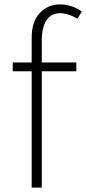

<svg xmlns="http://www.w3.org/2000/svg" viewBox="-20 -853 392 873"><path d="M124 0V-681Q124 -755 161 -794Q198 -833 253 -833Q277 -833 302 -825.5Q327 -818 352 -801L332 -768Q310 -781 290 -787Q270 -793 253 -793Q213 -793 191.5 -761Q170 -729 170 -667V0ZM38 -529V-569H327V-529Z"/></svg>

Font: Yaldevi ExtraLight
Style: Regular
Weight: 200
Designer: Sol Matas, Rajitha Manaperi, Kosala Senevirathne
Foundry: Mooniak
Version: Version 1.100